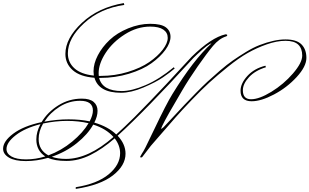

<svg xmlns="http://www.w3.org/2000/svg" viewBox="-38 -1015 2002 1242"><path d="M249 -228Q331 -243 405.5 -243Q480 -243 542 -230Q563 -270 563 -300Q563 -363 480 -363Q409 -363 347.5 -324.5Q286 -286 249 -228ZM297 -1Q334 13 389 13Q534 13 696 -129Q648 -183 565 -209Q530 -146 459 -89Q388 -32 297 -1ZM197 -113Q197 -162 224 -212Q124 -187 64 -140.5Q4 -94 4 -51Q4 -21 36.5 -2.5Q69 16 130.5 16Q192 16 255 -3Q197 -41 197 -113ZM535 -218Q470 -233 395.5 -233Q321 -233 241 -216Q212 -166 212 -116Q212 -44 275 -10Q359 -41 429 -99Q499 -157 535 -218ZM600 -541 601 -524H615Q705 -524 788.5 -549.5Q872 -575 927 -613Q982 -651 1014.5 -693.5Q1047 -736 1047 -770Q1047 -804 1018.5 -823.5Q990 -843 934 -843Q849 -843 770 -793Q691 -743 645.5 -673Q600 -603 600 -541ZM763 -995 766 -983Q610 -961 505.5 -864.5Q401 -768 401 -670Q401 -612 443 -573.5Q485 -535 569 -526Q567 -544 567 -554Q567 -604 595 -657.5Q623 -711 671 -756.5Q719 -802 791 -831.5Q863 -861 933.5 -861Q1004 -861 1034.5 -838.5Q1065 -816 1065 -777Q1065 -738 1032 -692.5Q999 -647 942 -606Q885 -565 796.5 -538Q708 -511 609 -511H603Q625 -426 750 -426Q814 -426 903 -464Q992 -502 1086 -580L1092 -572Q1062 -546 1016 -514.5Q970 -483 890 -449Q810 -415 745 -415Q601 -415 573 -512Q480 -519 432.5 -561Q385 -603 385 -666Q385 -767 491.5 -867Q598 -967 763 -995ZM938 -72 882 1Q877 4 873 4Q869 4 869 -2L881 -23Q895 -41 944 -146L961 -181Q1038 -343 1077 -406Q1214 -629 1330 -734Q1313 -734 1238 -664L1213 -640Q902 -299 723 -137Q774 -83 774 -21Q774 56 692.5 119.5Q611 183 452 207V196Q591 174 665 112.5Q739 51 739 -24Q739 -74 704 -120Q623 -50 546 -12Q469 26 392 26Q315 26 273 6Q200 27 129 27Q58 27 20 4.5Q-18 -18 -18 -53Q-18 -101 48 -150.5Q114 -200 231 -225Q270 -290 339.5 -333.5Q409 -377 492 -377Q543 -377 568 -355.5Q593 -334 593 -298Q593 -262 572 -222Q663 -195 714 -145Q722 -153 769 -196Q816 -239 931.5 -359Q1047 -479 1124 -564L1202 -648Q1330 -773 1421 -793Q1432 -793 1432 -787.5Q1432 -782 1426 -780Q1380 -766 1339.5 -717.5Q1299 -669 1240.5 -585Q1182 -501 1140 -429Q1038 -257 1012 -202L1004 -183Q1004 -182 1007 -182L1020 -192Q1041 -214 1084.5 -261Q1128 -308 1155 -336.5Q1182 -365 1227.5 -411.5Q1273 -458 1305.5 -488Q1338 -518 1384.5 -558Q1431 -598 1468.5 -624Q1506 -650 1552.5 -678.5Q1599 -707 1640 -723Q1736 -760 1808 -760Q1880 -760 1912 -728Q1944 -696 1944 -640.5Q1944 -585 1881 -516.5Q1818 -448 1734.5 -404Q1651 -360 1590 -360Q1518 -360 1518 -428Q1518 -475 1562 -523.5Q1606 -572 1679 -590L1682 -580Q1613 -559 1573 -516Q1533 -473 1533 -431Q1533 -373 1586 -373Q1639 -373 1718 -421.5Q1797 -470 1857 -539.5Q1917 -609 1917 -655.5Q1917 -702 1891 -726.5Q1865 -751 1809 -751Q1753 -751 1687.5 -728Q1622 -705 1564 -672Q1506 -639 1436.5 -583Q1367 -527 1316.5 -481Q1266 -435 1200 -366Q1134 -297 1099 -257Q1064 -217 1008 -152.5Q952 -88 938 -72Z"/></svg>

Font: Monsieur La Doulaise
Style: Regular
Weight: 400
Designer: Alejandro Paul
Foundry: Alejandro Paul
Version: Version 1.000